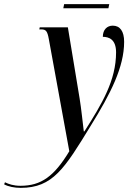

<svg xmlns="http://www.w3.org/2000/svg" viewBox="-157 -668 635 928"><path d="M149 -628H367L371 -648H153ZM-57 240C98 240 155 147 282 -61C378 -216 443 -344 443 -466C443 -517 423 -544 388 -544C361 -544 340 -525 340 -490C368 -490 404 -479 404 -415C404 -280 337 -168 251 -33H248C243 -72 236 -143 228 -191L171 -536H35L33 -526H42C65 -526 72 -518 79 -479L178 63C105 184 42 230 -58 230C-91 230 -115 222 -133 213L-137 223C-117 234 -87 240 -57 240Z"/></svg>

Font: Noto Serif Display ExtraCondensed Medium
Style: Italic
Weight: 500
Width: 2
Italic angle: -12°
Designer: Monotype Design Team
Foundry: Monotype Imaging Inc.
Version: Version 2.009